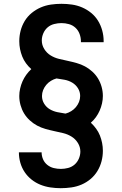

<svg xmlns="http://www.w3.org/2000/svg" viewBox="-20 -843 640 1006"><path d="M298 143Q271 143 244 139Q217 135 192 125Q167 115 145.5 98Q124 81 109 58.5Q94 36 86.5 9.5Q79 -17 79 -44Q79 -45 79 -45Q79 -45 79 -45H198Q198 -45 198 -45Q198 -45 198 -45Q198 -26 205.5 -8.5Q213 9 228 21Q243 33 261.5 37.5Q280 42 299 42Q318 42 337 37Q356 32 370.5 19.5Q385 7 393 -11.5Q401 -30 401 -49Q401 -73 388 -94Q375 -115 354.5 -127.5Q334 -140 311 -145.5Q288 -151 264.5 -156Q241 -161 218 -167.5Q195 -174 174.5 -185Q154 -196 136 -212.5Q118 -229 106 -249Q94 -269 87.5 -292.5Q81 -316 81 -340Q81 -359 85.5 -379Q90 -399 98 -417Q106 -435 117.5 -451Q129 -467 144 -481Q129 -494 116.5 -511Q104 -528 96.5 -547Q89 -566 85 -586Q81 -606 81 -627Q81 -655 88 -682Q95 -709 109.5 -733Q124 -757 146 -775Q168 -793 193.5 -804Q219 -815 246.5 -819Q274 -823 302 -823Q330 -823 357.5 -819Q385 -815 410.5 -804Q436 -793 457.5 -775.5Q479 -758 493.5 -734.5Q508 -711 515.5 -683.5Q523 -656 523 -629Q523 -627 523 -625.5Q523 -624 523 -622H404Q404 -623 404 -624Q404 -625 404 -626Q404 -646 397 -665Q390 -684 375.5 -697.5Q361 -711 341.5 -716.5Q322 -722 302 -722Q283 -722 263.5 -717Q244 -712 229.5 -699.5Q215 -687 207 -668.5Q199 -650 199 -631Q199 -607 212 -586Q225 -565 245.5 -552.5Q266 -540 289 -534.5Q312 -529 335.5 -524Q359 -519 382 -512.5Q405 -506 425.5 -495Q446 -484 464 -467.5Q482 -451 494 -431Q506 -411 512.5 -387.5Q519 -364 519 -340Q519 -321 514.5 -301Q510 -281 502 -263Q494 -245 482.5 -229Q471 -213 456 -200Q471 -186 483.5 -169Q496 -152 503.5 -133Q511 -114 515 -94Q519 -74 519 -53Q519 -25 512 2Q505 29 490.5 53Q476 77 454.5 95Q433 113 407.5 124Q382 135 354 139Q326 143 298 143ZM324 -248Q339 -252 353 -260.5Q367 -269 377.5 -281.5Q388 -294 394 -309Q400 -324 400 -340Q400 -362 388.5 -380.5Q377 -399 358.5 -410Q340 -421 318.5 -425Q297 -429 276 -432Q261 -428 247 -419.5Q233 -411 222.5 -398.5Q212 -386 206 -371Q200 -356 200 -340Q200 -318 211.5 -299.5Q223 -281 241 -270.5Q259 -260 280 -255.5Q301 -251 322 -248H323Q323 -248 323 -248Q323 -248 324 -248Z"/></svg>

Font: Iosevka Curly Extended
Style: Bold
Weight: 700
Width: 7
Monospace: yes
Designer: Belleve Invis
Foundry: Belleve Invis
Version: Version 11.1.0; ttfautohint (v1.8.3)